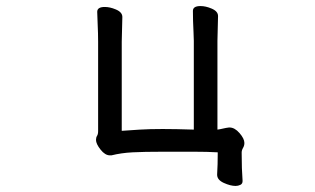

<svg xmlns="http://www.w3.org/2000/svg" viewBox="-20 -502 1040 634"><path d="M778 2Q778 57 781 95V96Q781 105 773.5 108.5Q766 112 758 112Q741 112 719 102Q697 92 697 75V74Q699 42 699 1Q665 -1 620 -1H519Q455 -1 417.5 1Q380 3 348 11H347H343Q327 11 312 -8Q297 -27 297 -40Q297 -48 300.5 -53.5Q304 -59 304 -69V-364Q304 -391 302.5 -422Q301 -453 301 -463Q301 -479 326 -479Q343 -479 362 -471Q384 -462 384 -446L382 -364V-70Q409 -72 441.5 -74Q474 -76 517 -76Q560 -76 620 -74V-367Q620 -377 619 -396Q617 -434 617 -466Q617 -482 642 -482Q659 -482 678 -474Q700 -465 700 -449L698 -367V-74Q706 -75 716.5 -77.5Q727 -80 736 -81H738Q755 -81 771 -62.5Q787 -44 787 -30Q787 -21 782.5 -13.5Q778 -6 778 2Z"/></svg>

Font: Moon Stars Kai
Style: Bold
Weight: 700
Designer: GuiWonder
Version: Version 1.101